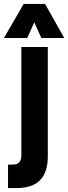

<svg xmlns="http://www.w3.org/2000/svg" viewBox="-69 -760 348 980"><path d="M-49 -566 52 -740H161L259 -566H142L106 -646L70 -566ZM-28 200V80H-2Q40 80 40 32V-520H175V39Q175 200 16 200Z"/></svg>

Font: Cal Sans
Style: Regular
Weight: 400
Designer: Designer Mark Davis DBA MarkFonts
Foundry: Designer Mark Davis DBA MarkFonts
Version: Version 1.000